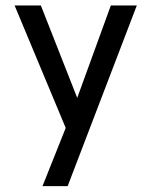

<svg xmlns="http://www.w3.org/2000/svg" viewBox="-20 -546 540 686"><path d="M131.8 119.1 214.8 -88.9 32.2 -526.4H126L255.9 -196.3L376 -526.4H468.8L221.7 119.1Z"/></svg>

Font: Kosugi
Style: Regular
Weight: 400
Version: Version 4.002